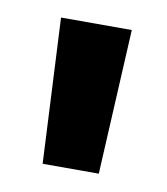

<svg xmlns="http://www.w3.org/2000/svg" viewBox="-44 -700 287 330"><g transform="rotate(10 100.0 -534.5)"><path d="M148.5 -408H50.5L38 -661H161.5Z"/></g></svg>

Font: Anek Tamil SemiBold
Style: Regular
Weight: 600
Version: Version 1.003